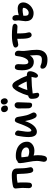

<svg xmlns="http://www.w3.org/2000/svg" viewBox="1696 -2542 1154 4585"><g transform="rotate(-90 2272.5 -250.0)"><path d="M499 -32.2Q474.6 -32.2 457.8 -53Q440.9 -73.7 434.1 -107.9Q427.7 -134.8 423.1 -176.8Q418.5 -218.8 416.7 -249.3Q415 -279.8 413.3 -324.7Q411.6 -369.6 411.1 -377Q410.2 -393.1 405.8 -423.8L357.9 -424.8Q279.3 -424.8 201.2 -407.2Q208 -360.4 208 -277.8Q208 -155.3 200.2 -111.8Q195.8 -89.8 178 -75.9Q160.2 -62 134.8 -62Q108.4 -62 90.1 -82.8Q71.8 -103.5 71.8 -133.8Q71.8 -153.3 74.5 -210.4Q77.1 -267.6 77.1 -293Q77.1 -330.6 70.1 -382.8Q63 -435.1 63 -457Q63 -476.6 76.7 -492.9Q90.3 -509.3 111.8 -515.1Q160.6 -527.8 236.8 -536.4Q313 -544.9 380.9 -544.9Q461.9 -544.9 502 -514.4Q542 -483.9 542 -419.9Q542 -233.4 564.9 -133.8Q571.8 -100.6 571.8 -94.2Q571.8 -67.9 550.5 -50Q529.3 -32.2 499 -32.2Z M768.6 295.9Q740.2 295.9 720.5 276.4Q700.7 256.8 700.7 219.2Q700.7 199.2 711.2 152.3Q721.7 105.5 721.7 54.2Q721.7 -22.5 696.5 -151.1Q671.4 -279.8 668.5 -345.2Q667.5 -372.1 678.2 -390.6Q689 -409.2 714.4 -409.2H717.8Q740.2 -449.2 844.7 -449.2Q938.5 -449.2 1013.9 -418.5Q1089.4 -387.7 1135 -325.4Q1180.7 -263.2 1180.7 -178.2Q1180.7 -105.5 1118.7 -55.2Q1056.6 -4.9 964.4 -4.9Q900.9 -4.9 850.6 -23.9Q858.4 30.8 858.4 81.1Q858.4 128.4 854.7 164.1Q851.1 199.7 841.6 231.2Q832 262.7 813.7 279.3Q795.4 295.9 768.6 295.9ZM860.4 -317.9Q836.9 -317.9 808.6 -314Q811 -250 827.6 -154.8Q831.5 -153.3 843.5 -148.4Q855.5 -143.6 863.3 -141.1Q871.1 -138.7 884 -135.3Q897 -131.8 912.1 -130.4Q927.2 -128.9 944.8 -128.9Q990.7 -128.9 1017.6 -147Q1044.4 -165 1044.4 -199.2Q1044.4 -248.5 994.4 -283.2Q944.3 -317.9 860.4 -317.9Z M1418.9 54.2Q1382.8 54.2 1356.9 37.8Q1331.1 21.5 1317.1 -7.1Q1303.2 -35.6 1297.1 -68.1Q1291 -100.6 1291 -139.2Q1291 -193.4 1300 -273.7Q1309.1 -354 1318.4 -396Q1330.6 -467.8 1368.2 -467.8Q1398.4 -467.8 1423.3 -445.6Q1448.2 -423.3 1448.2 -395Q1448.2 -378.9 1433.6 -293.9Q1418.9 -209 1418.9 -166Q1418.9 -147.5 1419.9 -134.5Q1420.9 -121.6 1423.6 -107.4Q1426.3 -93.3 1432.4 -85.7Q1438.5 -78.1 1448.2 -78.1Q1497.6 -78.1 1566.9 -243.2Q1580.6 -272.9 1594.5 -311.5Q1608.4 -350.1 1617.2 -375.5Q1626 -400.9 1636.7 -424.8Q1647.5 -448.7 1660.9 -460.4Q1674.3 -472.2 1691.9 -472.2Q1725.6 -472.2 1746.6 -452.1Q1767.6 -432.1 1772.9 -398.9Q1795.9 -256.3 1812 -193.8Q1823.2 -152.3 1840.6 -116Q1857.9 -79.6 1868.4 -57.6Q1878.9 -35.6 1878.9 -19Q1878.9 7.8 1858.6 28.3Q1838.4 48.8 1811 48.8Q1772.9 48.8 1748 7.6Q1723.1 -33.7 1699.2 -119.1Q1688 -160.2 1673.3 -229Q1669.4 -217.8 1648.9 -164.1Q1608.9 -63 1546.9 -4.4Q1484.9 54.2 1418.9 54.2Z M2068.8 -732.9Q2068.8 -766.1 2088.4 -786.6Q2107.9 -807.1 2142.1 -807.1Q2176.3 -807.1 2197 -778.6Q2217.8 -750 2217.8 -715.8Q2217.8 -684.1 2199 -662.6Q2180.2 -641.1 2147 -641.1Q2113.8 -641.1 2091.3 -668Q2068.8 -694.8 2068.8 -732.9ZM1972.2 -637.2Q1934.6 -637.2 1910.2 -664.8Q1885.7 -692.4 1885.7 -729Q1885.7 -761.2 1905 -781Q1924.3 -800.8 1957 -800.8Q1998 -800.8 2021.5 -770.5Q2044.9 -740.2 2044.9 -704.1Q2044.9 -673.8 2026.9 -655.5Q2008.8 -637.2 1972.2 -637.2ZM2058.1 -59.1Q2022.5 -59.1 1999.8 -85.4Q1977.1 -111.8 1977.1 -149.9Q1977.1 -223.1 1975.6 -292.5Q1974.1 -361.8 1974.1 -387.2Q1974.1 -424.8 1996.8 -451.4Q2019.5 -478 2053.7 -478Q2083.5 -478 2103 -457.8Q2122.6 -437.5 2123 -400.9Q2123.5 -373.5 2118.2 -258.8Q2112.8 -144 2112.8 -118.2Q2112.8 -90.8 2098.9 -75Q2085 -59.1 2058.1 -59.1Z M2756.3 81.1Q2734.9 81.1 2721.7 64Q2708.5 46.9 2708.5 24.9Q2708.5 13.2 2717 -21.7Q2725.6 -56.6 2728.5 -73.2H2686.5Q2613.3 -73.2 2511 -65.4Q2408.7 -57.6 2332.5 -45.9Q2334.5 -29.8 2338.9 -2.7Q2343.3 24.4 2345.9 42.7Q2348.6 61 2348.6 69.8Q2348.6 87.4 2333.7 98.6Q2318.8 109.9 2297.4 109.9Q2271.5 109.9 2246.6 86.9Q2221.7 64 2215.3 32.2Q2204.6 -11.7 2204.6 -71.8Q2204.6 -101.6 2218.3 -119.6Q2231.9 -137.7 2262.7 -148.9Q2269.5 -149.9 2282.7 -153.8Q2296.4 -206.1 2321.5 -270.8Q2346.7 -335.4 2372.6 -384.8Q2447.3 -532.2 2522.5 -532.2Q2579.6 -532.2 2632.3 -441.9Q2707.5 -316.9 2753.4 -186Q2765.1 -186 2787.6 -184.1Q2828.1 -179.7 2845.9 -161.6Q2863.8 -143.6 2863.8 -107.9Q2863.8 -72.3 2847.9 -27.8Q2832 16.6 2806.2 48.8Q2780.3 81.1 2756.3 81.1ZM2449.7 -279.8Q2426.3 -223.6 2412.6 -173.8Q2527.3 -187.5 2618.7 -189Q2594.2 -250.5 2563.5 -307.9Q2532.7 -365.2 2507.3 -397.9Q2481.4 -353 2449.7 -279.8Z M3147.5 307.1Q3035.6 307.1 2980 274.9Q2924.3 242.7 2924.3 188Q2924.3 138.2 2972.7 138.2Q2985.4 138.2 3000.7 143.8Q3016.1 149.4 3030.5 156Q3044.9 162.6 3074.5 168.2Q3104 173.8 3142.6 173.8Q3200.2 173.8 3224.4 142.6Q3248.5 111.3 3248.5 50.8Q3248.5 12.7 3240.2 -110.8Q3181.6 -19 3090.3 -19Q2992.2 -19 2939.2 -88.1Q2886.2 -157.2 2886.2 -301.8Q2886.2 -353.5 2891.1 -387.9Q2896 -422.4 2906 -440.4Q2916 -458.5 2928.5 -465.3Q2940.9 -472.2 2958.5 -472.2Q3034.7 -472.2 3033.2 -388.2Q3032.7 -374 3031.2 -345.7Q3029.8 -320.3 3029.3 -307.6Q3028.8 -294.9 3028.1 -272.7Q3027.3 -250.5 3028.6 -238.8Q3029.8 -227.1 3031.5 -210.2Q3033.2 -193.4 3037.4 -184.6Q3041.5 -175.8 3047.4 -166.7Q3053.2 -157.7 3062.3 -153.8Q3071.3 -149.9 3082.5 -149.9Q3120.1 -149.9 3150.1 -186.8Q3180.2 -223.6 3198.2 -282.2Q3216.3 -340.8 3224.6 -417Q3228.5 -447.3 3239.3 -459.2Q3250 -471.2 3274.4 -471.2Q3311.5 -471.2 3335.2 -442.9Q3358.9 -414.6 3352.5 -358.9Q3345.7 -304.7 3348.4 -250.2Q3351.1 -195.8 3357.2 -162.6Q3363.3 -129.4 3369.4 -70.6Q3375.5 -11.7 3375.5 50.8Q3375.5 177.7 3312.7 242.4Q3250 307.1 3147.5 307.1Z M3729 -70.8Q3706.5 -70.8 3691.2 -84.2Q3675.8 -97.7 3664.1 -125Q3638.2 -181.6 3638.2 -348.1Q3638.2 -361.3 3637.7 -383.3Q3637.2 -405.3 3637.2 -414.1Q3605.5 -410.2 3561.5 -400.1Q3517.6 -390.1 3498 -390.1Q3470.2 -390.1 3449.7 -409.7Q3429.2 -429.2 3429.2 -456.1Q3429.2 -491.2 3474.1 -507.8Q3565.9 -542 3727.1 -542Q3825.7 -542 3919.9 -529.8Q3955.1 -525.4 3976.1 -509.8Q3997.1 -494.1 3997.1 -471.2Q3997.1 -446.8 3977.5 -428Q3958 -409.2 3928.2 -409.2Q3911.6 -409.2 3855 -413.6Q3798.3 -418 3766.1 -418.9Q3768.1 -344.7 3768.1 -305.2Q3768.1 -259.3 3774.2 -222.7Q3780.3 -186 3786.6 -163.6Q3793 -141.1 3793 -129.9Q3793 -104.5 3773.9 -87.6Q3754.9 -70.8 3729 -70.8Z M4254.9 -23.9Q4210.4 -23.9 4175.8 -34.7Q4141.1 -45.4 4119.4 -63.2Q4097.7 -81.1 4083.5 -106.4Q4069.3 -131.8 4063.7 -158.9Q4058.1 -186 4058.1 -217.8Q4058.1 -247.6 4067.6 -304Q4077.1 -360.4 4077.1 -380.9Q4077.1 -402.8 4073.5 -430.7Q4069.8 -458.5 4069.8 -466.8Q4069.8 -494.1 4085.9 -512.5Q4102.1 -530.8 4128.9 -530.8Q4163.6 -530.8 4184.3 -505.1Q4205.1 -479.5 4205.1 -436Q4205.1 -419.9 4201.2 -379.9Q4291 -403.8 4357.9 -403.8Q4431.6 -403.8 4469.2 -368.2Q4506.8 -332.5 4506.8 -266.1Q4506.8 -222.2 4484.1 -177.7Q4461.4 -133.3 4426 -99.9Q4390.6 -66.4 4344.7 -45.2Q4298.8 -23.9 4254.9 -23.9ZM4188 -246.1Q4188 -225.6 4189 -212.6Q4189.9 -199.7 4193.6 -184.6Q4197.3 -169.4 4204.3 -160.9Q4211.4 -152.3 4224.6 -146.7Q4237.8 -141.1 4256.8 -141.1Q4300.8 -141.1 4339.4 -179.2Q4377.9 -217.3 4377.9 -267.1Q4377.9 -275.9 4363.5 -281.5Q4349.1 -287.1 4325.2 -287.1Q4276.9 -287.1 4189 -269Q4188 -261.2 4188 -246.1Z"/></g></svg>

Font: Shantell Sans Irregular Bouncy
Style: Regular
Weight: 600
Designer: Stephen Nixon, Anya Danilova, Shantell Martin
Foundry: Arrow Type
Version: Version 1.006;[9816181b4]